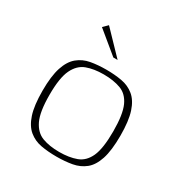

<svg xmlns="http://www.w3.org/2000/svg" viewBox="-139 -670 742 781"><g transform="rotate(30 232.5 -280.0)"><path d="M233 5Q193 5 160 -1Q127 -7 102 -27.5Q77 -48 63.5 -89Q50 -130 50 -199Q50 -268 63.5 -309Q77 -350 102 -370.5Q127 -391 160 -397Q193 -403 233 -403Q272 -403 305.5 -397Q339 -391 364 -370.5Q389 -350 402.5 -309Q416 -268 416 -199Q416 -129 402.5 -88Q389 -47 364 -27Q339 -7 305.5 -1Q272 5 233 5ZM233 -17Q279 -17 313 -29.5Q347 -42 364.5 -80.5Q382 -119 382 -199Q382 -279 364.5 -317.5Q347 -356 313 -368.5Q279 -381 233 -381Q187 -381 153.5 -368.5Q120 -356 101.5 -317.5Q83 -279 83 -199Q83 -119 101.5 -80.5Q120 -42 153.5 -29.5Q187 -17 233 -17ZM232 -460 130 -544 151 -565 252 -460Z"/></g></svg>

Font: Genos ExtraLight
Style: Regular
Weight: 250
Designer: Robert E. Leuschke
Foundry: Robert E. Leuschke
Version: Version 1.010